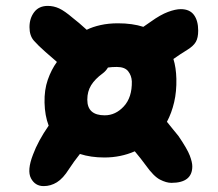

<svg xmlns="http://www.w3.org/2000/svg" viewBox="-20 -669 740 651"><path d="M128 -38Q99 -38 85 -64.5Q71 -91 92 -145Q109 -191 145 -243Q132 -277 131 -321Q130 -364 142 -398.5Q154 -433 173 -459Q153 -477 134 -493Q110 -514 95 -531Q80 -548 80 -577Q80 -607 96 -628Q112 -649 142 -649Q162 -649 180.5 -640.5Q199 -632 227 -608Q236 -601 248 -591Q260 -581 274 -568Q294 -578 321 -584Q348 -590 380 -590Q429 -590 466 -578Q479 -587 492 -596Q524 -619 549.5 -628.5Q575 -638 593 -638Q623 -638 637.5 -618.5Q652 -599 652 -565Q652 -541 644 -527Q636 -513 615 -500Q592 -486 568 -469Q577 -440 578 -402Q579 -359 570.5 -322.5Q562 -286 546 -256Q557 -242 567 -230Q577 -218 585 -208Q615 -164 623.5 -141.5Q632 -119 632 -105Q632 -49 561 -49Q544 -49 522.5 -60Q501 -71 474 -109Q458 -131 437 -156Q389 -135 334 -135Q288 -135 251 -147Q231 -122 214 -96Q194 -64 173 -51Q152 -38 128 -38ZM276 -331Q276 -278 335 -278Q372 -278 400 -308.5Q428 -339 427 -393Q426 -413 414.5 -427.5Q403 -442 376 -442Q359 -442 346 -440Q339 -428 328 -420Q302 -401 289 -380Q276 -359 276 -331Z"/></svg>

Font: Shantell Sans Normal
Style: Bold
Weight: 700
Designer: Stephen Nixon, Anya Danilova, Shantell Martin
Foundry: Arrow Type
Version: Version 1.009;[a7da0bfa3]